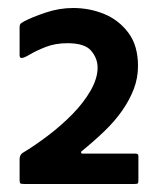

<svg xmlns="http://www.w3.org/2000/svg" viewBox="-20 -710 397 480"><path d="M42 -250Q33 -250 31 -251.5Q29 -253 29 -260V-312Q29 -323 37 -328Q67 -346 100 -371Q133 -396 161 -424.5Q189 -453 206.5 -483.5Q224 -514 224 -541Q224 -564 208 -583Q192 -602 149 -602Q118 -602 94 -592.5Q70 -583 55 -574Q40 -565 34 -565Q29 -565 29 -572V-641Q29 -647 30.5 -649.5Q32 -652 41 -657Q60 -667 94 -678.5Q128 -690 163 -690Q204 -690 240.5 -675Q277 -660 301 -628Q325 -596 325 -545Q325 -515 314.5 -487.5Q304 -460 285.5 -433.5Q267 -407 241 -382Q215 -357 183 -331Q182 -330 183 -328Q184 -326 185 -326H319Q326 -326 326 -320V-261Q326 -253 324.5 -251.5Q323 -250 315 -250Z"/></svg>

Font: Glory Thin
Style: Bold
Weight: 700
Version: Version 1.011